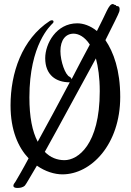

<svg xmlns="http://www.w3.org/2000/svg" viewBox="-20 -798 645 947"><path d="M568 -740C569 -743 570 -746 570 -753C570 -760 568 -768 557 -768C549 -768 556 -774 546 -774C543 -774 541 -778 536 -778C527 -778 518 -768 506 -743C498 -726 481 -690 458 -645C425 -672 390 -683 361 -683C257 -683 203 -582 203 -511C203 -428 256 -392 324 -392C271 -291 214 -187 166 -99C139 -150 125 -221 125 -318C125 -579 229 -672 240 -683C243 -686 244 -688 244 -691C244 -696 241 -698 236 -698C233 -698 229 -697 226 -695C88 -605 32 -438 32 -278C32 -155 70 -71 121 -17C92 38 68 78 57 97C53 104 46 110 46 118C46 126 54 129 65 129C76 129 92 128 103 117C110 109 130 72 162 19C203 48 249 62 288 62C429 62 573 -85 573 -320C573 -452 540 -541 500 -600C538 -676 565 -729 568 -740ZM472 -348C472 -82 363 -8 298 -8C262 -8 228 -21 201 -49C275 -181 373 -365 453 -510C464 -469 472 -416 472 -348ZM324 -419C302 -427 278 -496 278 -546C278 -601 304 -632 343 -632C367 -632 398 -617 423 -578C395 -527 365 -468 333 -407C332 -412 329 -416 324 -419Z"/></svg>

Font: Engagement
Style: Regular
Weight: 400
Designer: Astigmatic (AOETI)
Foundry: Astigmatic (AOETI)
Version: Version 1.000